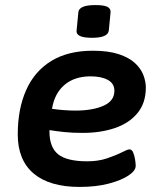

<svg xmlns="http://www.w3.org/2000/svg" viewBox="-20 -730 640 757"><path d="M294 7Q175 7 112.5 -46Q50 -99 50 -200Q50 -300 83 -374.5Q116 -449 182 -489.5Q248 -530 346 -530Q407 -530 448 -516.5Q489 -503 512.5 -481Q536 -459 545.5 -433.5Q555 -408 555 -385Q555 -324 522 -284Q489 -244 432.5 -225Q376 -206 306 -206Q264 -206 232 -209.5Q200 -213 175 -217V-212Q175 -149 209.5 -121.5Q244 -94 324 -94Q368 -94 403 -106Q438 -118 460.5 -129.5Q483 -141 490 -141Q500 -141 505 -129Q510 -117 512.5 -101.5Q515 -86 515 -76Q515 -57 486.5 -38Q458 -19 408.5 -6Q359 7 294 7ZM277 -294Q345 -294 388 -313Q431 -332 431 -372Q431 -401 405 -415Q379 -429 337 -429Q274 -429 234.5 -395.5Q195 -362 185 -301Q205 -298 229.5 -296Q254 -294 277 -294ZM343 -581Q309 -581 294.5 -588.5Q280 -596 282 -610L289 -682Q290 -695 306 -702.5Q322 -710 356 -710Q390 -710 403.5 -703Q417 -696 416 -682L409 -610Q406 -581 343 -581Z"/></svg>

Font: Asap Semi Expanded Semi Expanded SemiBold
Style: Italic
Weight: 600
Width: 6
Italic angle: -6°
Designer: Pablo Cosgaya
Foundry: Omnibus-Type
Version: Version 3.001; ttfautohint (v1.8.4.7-5d5b)